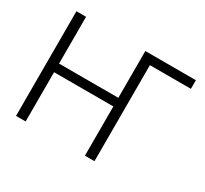

<svg xmlns="http://www.w3.org/2000/svg" viewBox="-146 -942 1234 1156"><g transform="rotate(30 471.0 -364.0)"><path d="M910.6 -727.5V-667.5H602.5L561 -727.5ZM80.1 0V-727.5H147V-402.3H559.1V-727.5H625.5V0H559.1V-342.3H147V0Z"/></g></svg>

Font: Inter 28pt Light
Style: Regular
Weight: 300
Designer: Rasmus Andersson
Foundry: rsms
Version: Version 4.001;git-66647c0bb